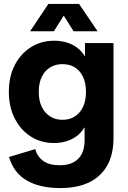

<svg xmlns="http://www.w3.org/2000/svg" viewBox="-20 -744 649 976"><path d="M286 212Q182 212 115.5 173Q49 134 26 54L159 14Q170 53 200.5 74.5Q231 96 283 96Q345 96 377.5 63.5Q410 31 410 -32V-95H408Q393 -69 369 -51.5Q345 -34 316 -25.5Q287 -17 254 -17Q188 -17 136.5 -50Q85 -83 55 -141.5Q25 -200 25 -277Q25 -355 55 -413Q85 -471 137 -504Q189 -537 255 -537Q288 -537 317.5 -528.5Q347 -520 371 -502.5Q395 -485 411 -458H412V-525H557V-43Q557 41 525 97.5Q493 154 433 183Q373 212 286 212ZM297 -135Q334 -135 360.5 -152Q387 -169 402 -200.5Q417 -232 417 -277Q417 -322 402 -353.5Q387 -385 360.5 -401.5Q334 -418 297 -418Q262 -418 235 -401.5Q208 -385 192.5 -353.5Q177 -322 177 -277Q177 -232 192.5 -200.5Q208 -169 235 -152Q262 -135 297 -135ZM226 -724H382L476 -585H354L275 -711H333L254 -585H133Z"/></svg>

Font: TikTok Sans 24pt
Style: Bold
Weight: 700
Version: Version 4.000